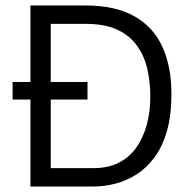

<svg xmlns="http://www.w3.org/2000/svg" viewBox="-20 -680 684 700"><path d="M26 -381H299V-317H26ZM131 0V-67H321Q373 -67 411.5 -86Q450 -105 475.5 -140Q501 -175 514.5 -223Q528 -271 528 -328Q528 -383 516.5 -431Q505 -479 478 -515.5Q451 -552 406 -572.5Q361 -593 293 -593H131V-660H292Q400 -660 469.5 -621Q539 -582 572 -509.5Q605 -437 605 -337Q605 -259 588.5 -202Q572 -145 543 -106Q514 -67 477.5 -44Q441 -21 401 -10.5Q361 0 322 0ZM91 0V-660H165V0Z"/></svg>

Font: Bricolage Grotesque 48pt Condensed ExtraBold Light
Style: Regular
Weight: 300
Version: Version 1.000;gftools[0.9.30]